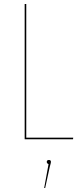

<svg xmlns="http://www.w3.org/2000/svg" viewBox="-20 -700 407 965"><path d="M112 -8H348L347 0H104V-680H112ZM236 114Q236 118 230 139L207 245H202L224 125Q215 121 215 114Q215 104 226 104Q236 104 236 114Z"/></svg>

Font: Fira Sans Compressed Eight
Style: Regular
Weight: 100
Width: 1
Designer: bBox Type GmbH & Carrois Corporate GbR & Edenspiekermann AG
Foundry: bBox Type GmbH & Carrois Corporate GbR & Edenspiekermann AG
Version: Version 4.301